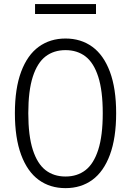

<svg xmlns="http://www.w3.org/2000/svg" viewBox="-20 -936 660 967"><path d="M310 11.5Q232 11.5 175 -30Q118 -71.5 86.5 -156.2Q55 -241 55 -366Q55 -490.5 86.5 -574.8Q118 -659 175.2 -700.5Q232.5 -742 310 -742Q387.5 -742 444.8 -700.5Q502 -659 533.5 -574.8Q565 -490.5 565 -366Q565 -241 533.5 -156.2Q502 -71.5 445 -30Q388 11.5 310 11.5ZM310 -683.5Q251 -683.5 209.5 -651.8Q168 -620 145.2 -549.5Q122.5 -479 122.5 -366Q122.5 -252.5 145.2 -181.8Q168 -111 209.5 -79Q251 -47 310 -47Q369 -47 410.5 -79Q452 -111 474.8 -181.8Q497.5 -252.5 497.5 -366Q497.5 -479 474.8 -549.5Q452 -620 410.5 -651.8Q369 -683.5 310 -683.5ZM463.5 -865.5H156.5V-915.5H463.5Z"/></svg>

Font: Monaspace Neon Var ExtraLight
Style: Regular
Weight: 200
Designer: Riley Cran and the Lettermatic Team
Version: Version 1.200 (Monaspace Neon Var)